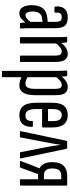

<svg xmlns="http://www.w3.org/2000/svg" viewBox="609 -1141 717 1975"><g transform="rotate(90 967.5 -153.5)"><path d="M222 0Q216 0 215 -9Q213 -27 211 -54.5Q209 -82 209 -101L205 -106V-358Q205 -399 195.5 -414.5Q186 -430 157 -430Q129 -430 118 -414.5Q107 -399 110 -364Q110 -355 102 -355H58Q48 -355 47 -367Q42 -426 70.5 -459Q99 -492 158 -492Q219 -492 244.5 -463Q270 -434 270 -360V-120Q270 -80 271 -52Q272 -24 273 -10Q274 0 268 0ZM115 6Q76 6 54.5 -28Q33 -62 33 -123Q33 -191 63 -232.5Q93 -274 161 -281L213 -287V-234L168 -228Q133 -224 115.5 -199Q98 -174 98 -128Q98 -95 108 -76Q118 -57 135 -57Q152 -57 169.5 -70.5Q187 -84 215 -121L218 -63Q188 -26 166 -10Q144 6 115 6Z M559 0Q552 0 552 -9V-366Q552 -399 542 -414.5Q532 -430 510 -430Q490 -430 467.5 -413.5Q445 -397 420 -365L415 -419Q444 -455 472.5 -473.5Q501 -492 534 -492Q575 -492 596 -462Q617 -432 617 -370V-9Q617 0 610 0ZM369 0Q362 0 362 -9V-366Q362 -408 361.5 -434.5Q361 -461 359 -475Q358 -486 365 -486H408Q416 -486 417 -477Q420 -458 421.5 -429Q423 -400 423 -385L427 -379V-9Q427 0 420 0Z M859 6Q834 6 809 -2Q784 -10 765 -21L764 -82Q781 -73 800.5 -65Q820 -57 842 -57Q868 -57 881 -80.5Q894 -104 894 -157V-366Q894 -401 884.5 -415.5Q875 -430 855 -430Q831 -430 807.5 -410Q784 -390 761 -358L756 -416Q784 -452 812.5 -472Q841 -492 875 -492Q917 -492 938 -463.5Q959 -435 959 -372V-155Q959 -74 933.5 -34Q908 6 859 6ZM716 185Q709 185 709 176V-374Q709 -410 708.5 -434.5Q708 -459 706 -476Q705 -486 712 -486H755Q763 -486 764 -477Q766 -467 767 -448.5Q768 -430 769 -411L774 -387V176Q774 185 767 185Z M1168 6Q1101 6 1069 -36Q1037 -78 1037 -166V-333Q1037 -416 1069 -454Q1101 -492 1164 -492Q1226 -492 1258.5 -452.5Q1291 -413 1291 -335V-236Q1291 -228 1284 -228H1102V-167Q1102 -109 1117.5 -83Q1133 -57 1168 -57Q1198 -57 1212 -73.5Q1226 -90 1224 -123Q1222 -133 1230 -133H1278Q1285 -133 1285 -125Q1287 -62 1256.5 -28Q1226 6 1168 6ZM1102 -289H1226V-334Q1226 -385 1211.5 -407.5Q1197 -430 1164 -430Q1132 -430 1117 -407Q1102 -384 1102 -334Z M1336 0Q1328 0 1330 -11L1427 -473Q1430 -486 1439 -486H1500Q1509 -486 1512 -473L1609 -10Q1611 0 1604 0H1553Q1546 0 1545 -7L1491 -285Q1486 -316 1480 -351Q1474 -386 1470 -417H1469Q1465 -386 1459 -351.5Q1453 -317 1447 -286L1394 -7Q1393 0 1387 0Z M1641 0Q1634 0 1637 -10L1680 -123Q1688 -143 1695.5 -163Q1703 -183 1711 -200V-201Q1682 -218 1665 -248Q1648 -278 1648 -333Q1648 -410 1684 -448Q1720 -486 1785 -486H1882Q1889 -486 1889 -477V-9Q1889 0 1882 0H1831Q1824 0 1824 -9V-187H1771L1705 -6Q1702 0 1697 0ZM1779 -247H1824V-425H1785Q1749 -425 1731 -402.5Q1713 -380 1713 -334Q1713 -288 1730.5 -267.5Q1748 -247 1779 -247Z"/></g></svg>

Font: Sofia Sans Extra Condensed
Style: Regular
Weight: 400
Designer: Botio Nikoltchev, Ani Petrova
Foundry: lettersoup
Version: Version 4.101